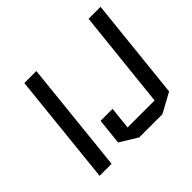

<svg xmlns="http://www.w3.org/2000/svg" viewBox="-158 -913 1131 1131"><g transform="rotate(-45 407.5 -347.5)"><path d="M90 0 163 -700H263L190 0ZM633 -85 698 -700H798L731 -62L608 5H415L306 -62L323 -225H423L408 -85Z"/></g></svg>

Font: Quantico
Style: Italic
Weight: 400
Italic angle: -12°
Designer: Matt Desmond
Foundry: MADtype
Version: Version 2.002